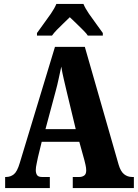

<svg xmlns="http://www.w3.org/2000/svg" viewBox="-20 -951 697 971"><path d="M6 0V-56H11Q33 -56 50 -69.5Q67 -83 80 -127L258 -714H409L580 -118Q590 -84 607.5 -70Q625 -56 648 -56H657V0H348V-56H382Q395 -56 405.5 -63Q416 -70 416 -89Q416 -102 412.5 -117Q409 -132 407 -140L381 -234H191L172 -156Q170 -144 165.5 -124.5Q161 -105 161 -91Q161 -75 167.5 -65.5Q174 -56 192 -56H232V0ZM210 -298H363L317 -489Q310 -520 302.5 -551Q295 -582 290 -614Q283 -583 276.5 -552Q270 -521 262 -492ZM167 -784Q180 -803 199.5 -829Q219 -855 237.5 -882Q256 -909 265 -931H402Q411 -909 429.5 -882Q448 -855 467.5 -829Q487 -803 500 -784V-771H424Q419 -780 401.5 -797.5Q384 -815 365 -833.5Q346 -852 333 -864Q320 -851 302 -834Q284 -817 268 -800.5Q252 -784 243 -771H167Z"/></svg>

Font: Noto Serif Tamil ExtraCondensed Black
Style: Italic
Weight: 900
Width: 2
Italic angle: -12°
Designer: Indian Type Foundry, Tom Grace, and the Monotype Design Team
Foundry: Monotype Imaging Inc.
Version: Version 2.003; ttfautohint (v1.8.4.7-5d5b)